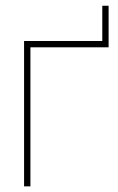

<svg xmlns="http://www.w3.org/2000/svg" viewBox="-20 -661 420 681"><path d="M342.8 -640.6H365.2V-515.6H342.8ZM365.2 -493.2H87.9V0H65.4V-515.6H365.2Z"/></svg>

Font: Intratopia Thin
Style: Regular
Weight: 100
Designer: Rasmus Andersson
Foundry: rsms
Version: Version 3.000;Glyphs 3.2.3 (3260)